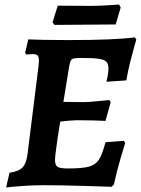

<svg xmlns="http://www.w3.org/2000/svg" viewBox="-20 -818 622 848"><path d="M280 -74Q344 -74 373 -82Q402 -90 417 -113Q432 -136 446 -190L527 -196L533 -187Q528 -172 512 -117Q496 -62 483 -3L473 7Q443 6 345.5 3Q248 0 174 0Q121 0 71 4Q21 8 7 10L22 -55Q63 -61 80 -79Q97 -97 102 -141L150 -525L152 -550Q152 -567 146 -573Q140 -579 125 -579Q116 -579 107.5 -578Q99 -577 96 -577L91 -585L105 -644Q122 -643 172.5 -642Q223 -641 281 -641Q486 -641 576 -653L582 -643Q580 -636 573 -612Q566 -588 555.5 -546Q545 -504 538 -463L450 -457Q452 -463 455.5 -482Q459 -501 459 -515Q459 -536 449.5 -545.5Q440 -555 416 -558.5Q392 -562 342 -562Q318 -562 307.5 -560Q297 -558 293 -551Q289 -544 286 -528L260 -368L350 -367Q370 -367 410 -371Q450 -375 463 -376L469 -367L446 -284Q433 -285 396.5 -286Q360 -287 320 -287Q297 -287 246 -281Q235 -211 235 -212Q233 -194 228 -160.5Q223 -127 223 -112Q223 -88 234.5 -81Q246 -74 280 -74ZM491 -710 355 -709 221 -708 212 -719 235 -793 383 -792Q413 -792 453.5 -794.5Q494 -797 506 -798L513 -785Z"/></svg>

Font: Alegreya SC
Style: Bold Italic
Weight: 700
Italic angle: -7°
Designer: Juan Pablo del Peral
Foundry: Huerta Tipografica
Version: Version 2.007; ttfautohint (v1.6)